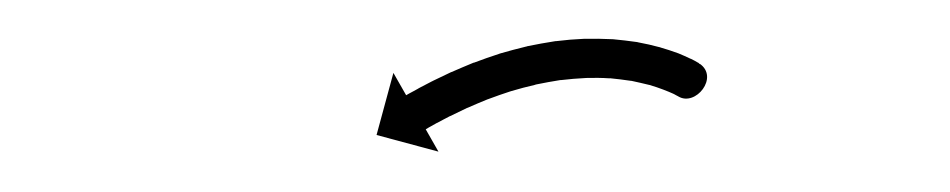

<svg xmlns="http://www.w3.org/2000/svg" viewBox="-20 -259 485 98"><path d="M326.2 -209.8C335 -204.4 347.2 -219.6 337.1 -226.5L325.7 -210.1C331.9 -205.8 339.6 -225.1 336.5 -226.9C336.5 -226.9 336.5 -226.9 336.4 -227C336.4 -227 336.3 -227 336.3 -227C335.2 -227.7 334 -228.3 332.8 -228.9C332.8 -228.9 332.7 -228.9 332.7 -229C332.6 -229 332.5 -229 332.5 -229C330.5 -230 328.3 -230.9 326.2 -231.8C326.2 -231.8 326.1 -231.8 326.1 -231.8C326 -231.9 325.9 -231.9 325.9 -231.9C323 -233 320 -233.9 317 -234.8C317 -234.8 317 -234.9 316.9 -234.9C316.8 -234.9 316.7 -234.9 316.7 -234.9C313.1 -235.9 309.4 -236.7 305.7 -237.4C305.7 -237.4 305.6 -237.4 305.6 -237.4C305.5 -237.5 305.4 -237.5 305.4 -237.5C301.2 -238.1 296.9 -238.6 292.7 -239C292.7 -239 292.6 -239 292.5 -239C292.4 -239 292.3 -239 292.3 -239C287.7 -239.2 283.1 -239.3 278.5 -239.2C278.5 -239.2 278.4 -239.2 278.3 -239.2C278.3 -239.2 278.2 -239.2 278.2 -239.2C273.4 -239 268.6 -238.6 263.8 -238C263.8 -238 263.7 -238 263.6 -238C263.5 -238 263.5 -238 263.5 -238C258.6 -237.2 253.8 -236.4 249.1 -235.4C249.1 -235.4 249 -235.3 248.9 -235.3C248.9 -235.3 248.8 -235.3 248.8 -235.3C244.1 -234.2 239.5 -232.9 234.9 -231.6C234.9 -231.6 234.9 -231.5 234.8 -231.5C234.8 -231.5 234.7 -231.5 234.7 -231.5C230.4 -230.1 226.1 -228.6 221.9 -227C221.9 -227 221.9 -227 221.8 -227C221.8 -227 221.7 -227 221.7 -227C217.9 -225.4 214.2 -223.9 210.4 -222.2C210.4 -222.2 210.4 -222.2 210.3 -222.2C210.3 -222.2 210.3 -222.2 210.3 -222.2C207.1 -220.7 204 -219.2 200.9 -217.7C200.9 -217.7 200.8 -217.6 200.8 -217.6C200.8 -217.6 200.7 -217.6 200.7 -217.6C198.3 -216.4 196 -215.1 193.6 -213.9C193.6 -213.9 193.6 -213.8 193.5 -213.8C193.5 -213.8 193.5 -213.8 193.5 -213.8C192 -213 190.5 -212.1 188.9 -211.3L188.9 -211.3L188.9 -211.3C188.4 -211 187.8 -210.7 187.3 -210.4L180.8 -221.8L172.2 -190.1L203.8 -181.6L197.3 -193C197.8 -193.3 198.3 -193.6 198.8 -193.9L198.8 -193.9L198.8 -193.9C200.2 -194.7 201.7 -195.5 203.1 -196.3C203.1 -196.3 203.1 -196.3 203.1 -196.3C203.1 -196.2 203 -196.2 203 -196.2C205.3 -197.5 207.6 -198.6 209.8 -199.8C209.8 -199.8 209.8 -199.8 209.8 -199.8C209.8 -199.8 209.7 -199.7 209.7 -199.7C212.7 -201.2 215.6 -202.6 218.6 -204C218.6 -204 218.6 -204 218.6 -204C218.5 -203.9 218.5 -203.9 218.5 -203.9C222 -205.5 225.5 -206.9 229.1 -208.4C229.1 -208.4 229.1 -208.3 229 -208.3C229 -208.3 228.9 -208.3 228.9 -208.3C232.9 -209.8 236.9 -211.2 240.9 -212.5C240.9 -212.5 240.8 -212.4 240.8 -212.4C240.7 -212.4 240.6 -212.4 240.6 -212.4C244.9 -213.7 249.2 -214.8 253.5 -215.8C253.5 -215.8 253.4 -215.8 253.3 -215.8C253.3 -215.8 253.2 -215.8 253.2 -215.8C257.6 -216.7 262 -217.5 266.4 -218.2C266.4 -218.2 266.3 -218.2 266.3 -218.2C266.2 -218.1 266.1 -218.1 266.1 -218.1C270.5 -218.6 274.8 -219 279.2 -219.2C279.2 -219.2 279.1 -219.2 279 -219.2C279 -219.2 278.9 -219.2 278.9 -219.2C283 -219.3 287.2 -219.3 291.3 -219C291.3 -219 291.2 -219 291.2 -219.1C291.1 -219.1 291 -219.1 291 -219.1C294.8 -218.7 298.5 -218.3 302.3 -217.7C302.3 -217.7 302.2 -217.7 302.1 -217.7C302 -217.8 302 -217.8 302 -217.8C305.2 -217.1 308.4 -216.4 311.6 -215.6C311.6 -215.6 311.6 -215.6 311.5 -215.6C311.4 -215.6 311.3 -215.7 311.3 -215.7C313.9 -214.9 316.5 -214.1 319 -213.1C319 -213.1 318.9 -213.2 318.9 -213.2C318.8 -213.2 318.7 -213.2 318.7 -213.2C320.5 -212.5 322.3 -211.8 324 -211C324 -211 323.9 -211 323.9 -211C323.8 -211 323.8 -211.1 323.8 -211.1C324.6 -210.6 325.5 -210.2 326.4 -209.7C326.4 -209.7 326.3 -209.7 326.3 -209.7C326.2 -209.8 326.2 -209.8 326.2 -209.8Z"/></svg>

Font: FRB American Cursive Just Arrows Extrabold
Style: Bold Italic
Weight: 800
Italic angle: -25°
Version: Version 2.0;Modular Font Editor K font №1